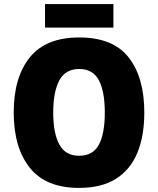

<svg xmlns="http://www.w3.org/2000/svg" viewBox="-20 -908 772 938"><path d="M685 -358Q685 -244 651 -161.5Q617 -79 546.5 -34.5Q476 10 366 10Q204 10 125.5 -88.5Q47 -187 47 -359Q47 -530 125.5 -627.5Q204 -725 367 -725Q532 -725 608.5 -627.5Q685 -530 685 -358ZM240 -358Q240 -257 270 -202Q300 -147 366 -147Q434 -147 463 -201Q492 -255 492 -358Q492 -461 463 -516Q434 -571 367 -571Q300 -571 270 -515.5Q240 -460 240 -358ZM534 -888V-773H200V-888Z"/></svg>

Font: Noto Sans Myanmar SemiCondensed Black
Style: Regular
Weight: 900
Width: 4
Designer: Monotype Design Team
Foundry: Monotype Imaging Inc.
Version: Version 2.107; ttfautohint (v1.8.4.7-5d5b)